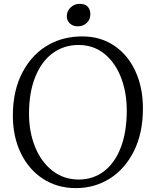

<svg xmlns="http://www.w3.org/2000/svg" viewBox="-20 -952 796 986"><path d="M46 0ZM714 -395Q714 -268 667.5 -175.5Q621 -83 543 -34.5Q465 14 370 14Q274 14 200.5 -34Q127 -82 86.5 -166.5Q46 -251 46 -358Q46 -489 97 -583.5Q148 -678 233 -724Q308 -765 403 -765Q496 -765 566.5 -717.5Q637 -670 675.5 -586Q714 -502 714 -395ZM129 -368Q129 -275 160 -198Q191 -121 249 -75.5Q307 -30 385 -30Q458 -30 514 -72.5Q570 -115 600.5 -195Q631 -275 631 -385Q631 -476 602 -552.5Q573 -629 517 -675Q461 -721 383 -721Q309 -721 251.5 -679.5Q194 -638 161.5 -558Q129 -478 129 -368ZM391 -932Q418 -932 431 -917Q444 -902 444 -879Q444 -852 425.5 -834.5Q407 -817 382 -817H379H376Q355 -817 339 -831.5Q323 -846 323 -869Q323 -895 342.5 -913.5Q362 -932 386 -932H389H392Z"/></svg>

Font: Martel Light
Style: Regular
Weight: 300
Designer: Dan Reynolds
Foundry: Dan Reynolds
Version: Version 1.001; ttfautohint (v1.1) -l 5 -r 5 -G 72 -x 0 -D la